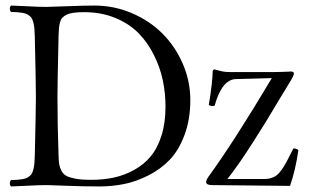

<svg xmlns="http://www.w3.org/2000/svg" viewBox="-20 -670 1147 695"><path d="M755.9 -418.9Q761.2 -418 770 -415.3Q778.8 -412.6 788.6 -410.9Q798.3 -409.2 812 -409.2H973.1Q985.4 -409.2 999.3 -409.7Q1013.2 -410.2 1022.5 -410.6Q1031.7 -411.1 1033.2 -411.1Q1043.9 -411.1 1043.9 -403.8Q1043.9 -396 1026.9 -369.1L989.3 -307.1L941.4 -227.5L897.5 -157.7Q869.1 -113.3 846.2 -80.3Q823.2 -47.4 803.2 -22H935.1Q969.2 -22 988 -41.5Q1006.8 -61 1027.8 -105L1042 -132.8Q1051.3 -132.8 1060.1 -127Q1049.8 -54.2 1029.8 2.9L748 0Q726.1 0 726.1 -11.2Q726.1 -18.1 734.9 -30.8Q825.7 -155.3 963.9 -387.2L834 -383.8Q783.2 -382.3 756.8 -287.1Q747.1 -285.6 745.1 -286.1Q743.2 -286.6 735.8 -290Q749 -369.1 750 -413.1Q750 -414.6 752.2 -416.7Q754.4 -418.9 755.9 -418.9ZM191.9 -108.9Q192.4 -87.4 194.3 -75.4Q196.3 -63.5 202.9 -51Q209.5 -38.6 221.9 -32.5Q234.4 -26.4 255.6 -22.7Q276.9 -19 309.1 -19Q353.5 -19 391.6 -27.1Q429.7 -35.2 464.8 -54.4Q500 -73.7 524.9 -103.3Q549.8 -132.8 564.5 -179Q579.1 -225.1 579.1 -284.2Q579.1 -332.5 569.3 -379.2Q559.6 -425.8 537.1 -470.9Q514.6 -516.1 481.4 -550Q448.2 -584 397.5 -605Q346.7 -626 284.2 -626Q261.7 -626 246.3 -623.8Q231 -621.6 220.9 -616.7Q210.9 -611.8 205.3 -605.5Q199.7 -599.1 197 -588.6Q194.3 -578.1 193.4 -567.4Q192.4 -556.6 191.9 -540.5V-536.1Q188 -368.2 188 -319.8Q188 -218.3 191.9 -108.9ZM147.9 -645Q163.1 -645 223.6 -647.5Q284.2 -649.9 321.8 -649.9Q392.6 -649.9 456.8 -622.6Q521 -595.2 567.4 -549.1Q613.8 -502.9 641.4 -439.7Q668.9 -376.5 668.9 -308.1Q668.9 -237.3 647.9 -181.4Q627 -125.5 594 -91.3Q561 -57.1 516.4 -34.7Q471.7 -12.2 428.5 -3.7Q385.3 4.9 339.8 4.9Q279.8 4.9 219.7 2.4Q159.7 0 149.9 0Q122.1 0 81.3 2.2Q40.5 4.4 20 4.9Q15.6 0.5 15.6 -6.6Q15.6 -13.7 20 -18.1Q34.7 -18.6 43.7 -19.3Q52.7 -20 62.5 -21.7Q72.3 -23.4 77.4 -26.1Q82.5 -28.8 88.1 -33.4Q93.8 -38.1 96.4 -44.2Q99.1 -50.3 101.6 -60.1Q104 -69.8 104.7 -81.3Q105.5 -92.8 106 -108.9Q109.9 -274.9 109.9 -320.8Q109.9 -370.1 106 -536.1Q105.5 -552.2 104.7 -563.7Q104 -575.2 101.6 -585Q99.1 -594.7 96.4 -600.8Q93.8 -606.9 88.1 -611.6Q82.5 -616.2 77.4 -618.9Q72.3 -621.6 62.5 -623.3Q52.7 -625 43.7 -625.7Q34.7 -626.5 20 -627Q15.6 -631.3 15.6 -638.4Q15.6 -645.5 20 -649.9Q41.5 -649.4 81.3 -647.2Q121.1 -645 147.9 -645Z"/></svg>

Font: Linux Libertine Display G
Style: Regular
Weight: 400
Designer: Philipp H. Poll
Foundry: Philipp H. Poll
Version: Version 5.0.9